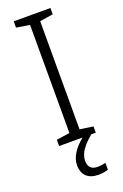

<svg xmlns="http://www.w3.org/2000/svg" viewBox="-176 -765 662 1033"><g transform="rotate(-20 155.5 -248.0)"><path d="M155 123C155 77 189 39 235 0H261V-36L185 -47V-666L261 -678V-714H51V-678L127 -666V-47L51 -36V0H185C138 38 106 84 106 130C106 187 140 218 198 218C222 218 239 214 254 210V170C243 173 227 176 206 176C173 176 155 158 155 123Z"/></g></svg>

Font: Noto Sans Khmer UI Light
Style: Regular
Weight: 300
Designer: Danh Hong and the Monotype Design Team
Foundry: Monotype Imaging Inc.
Version: Version 2.002